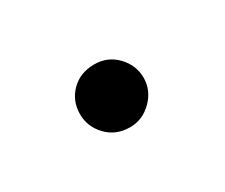

<svg xmlns="http://www.w3.org/2000/svg" viewBox="-35 -406 248 212"><g transform="rotate(-30 88.5 -300.0)"><path d="M89 -340Q106 -340 117.5 -328Q129 -316 129 -300Q129 -284 117 -272Q105 -260 89 -260Q71 -260 59.5 -272Q48 -284 48 -300Q48 -317 59.5 -328.5Q71 -340 89 -340Z"/></g></svg>

Font: Dosis
Style: Light
Weight: 300
Designer: Edgar Tolentino, Pablo Impallari, Igino Marini
Foundry: Edgar Tolentino, Pablo Impallari, Igino Marini
Version: Version 1.007